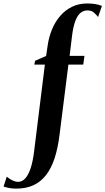

<svg xmlns="http://www.w3.org/2000/svg" viewBox="-158 -835 606 1106"><path d="M116.5 -572.5Q123.5 -622 141.8 -666Q160 -710 189 -743.5Q218 -777 257 -796Q296 -815 345 -815Q370.5 -815 391.2 -811.5Q412 -808 429 -801L407 -737Q396 -751.5 382.2 -763.2Q368.5 -775 345 -775Q323 -775 305.2 -760.2Q287.5 -745.5 275.2 -712.2Q263 -679 256.5 -624.5L243 -513H328.5L321.5 -463H236L185 -58.5Q175.5 18.5 156.5 76.5Q137.5 134.5 107.2 173.5Q77 212.5 34.5 232Q-8 251.5 -64.5 251.5Q-87.5 251.5 -105.2 248Q-123 244.5 -137.5 239.5L-119 182.5Q-111 189.5 -100 196.5Q-89 203.5 -77 208Q-65 212.5 -54.5 212.5Q-30.5 212.5 -12.5 192.8Q5.5 173 18.5 133.8Q31.5 94.5 38.5 36.5L100.5 -463H39.5L44.5 -485L107.5 -512.5Z"/></svg>

Font: Merriweather 120pt
Style: Bold Italic
Weight: 700
Italic angle: -7.8°
Version: Version 2.101